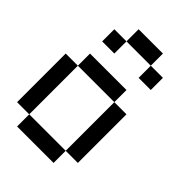

<svg xmlns="http://www.w3.org/2000/svg" viewBox="-259 -1009 1117 1117"><g transform="rotate(45 300.0 -450.0)"><path d="M0 -100V-500H100V-100ZM100 -100H400V0H100ZM100 -500V-600H400V-500ZM100 -700V-800H200V-700ZM200 -800V-900H400V-800ZM400 -100V-500H500V-100ZM400 -700V-800H500V-700Z"/></g></svg>

Font: Galmuri9 Regular
Style: Regular
Weight: 400
Designer: Lee Minseo (quiple)
Version: Version 2.399;hotconv 1.1.1;makeotfexe 2.6.0 DEVELOPMENT